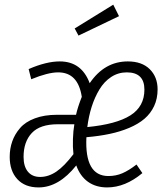

<svg xmlns="http://www.w3.org/2000/svg" viewBox="-20 -800 723 831"><path d="M470.2 -779.8 495.1 -730 319.8 -646 303.2 -676.8ZM238.8 -534.2Q333 -534.2 368.2 -439.9Q432.1 -534.2 533.2 -534.2Q594.2 -534.2 628.2 -500.5Q662.1 -466.8 662.1 -413.1Q662.1 -373 647 -340.8Q631.8 -308.6 605.2 -285.9Q578.6 -263.2 539.3 -246.6Q500 -230 454.8 -220.5Q409.7 -210.9 354 -206.1Q345.7 -38.1 449.2 -38.1Q481.9 -38.1 510 -50.3Q538.1 -62.5 570.8 -87.9L596.2 -50.8Q522 11.2 443.8 11.2Q395 11.2 360.8 -13.2Q326.7 -37.6 310.1 -84Q234.4 11.2 147 11.2Q87.9 11.2 54.9 -24.7Q22 -60.5 22 -121.1Q22 -156.7 33 -188Q43.9 -219.2 66.9 -245.8Q89.8 -272.5 130.9 -287.8Q171.9 -303.2 227.1 -303.2H309.1Q315.9 -335 334 -380.9Q317.9 -486.8 231.9 -486.8Q187.5 -486.8 115.2 -457L104 -501Q180.2 -534.2 238.8 -534.2ZM528.8 -486.8Q491.7 -486.8 461.2 -466.8Q430.7 -446.8 410.2 -412.6Q389.6 -378.4 376.7 -337.6Q363.8 -296.9 357.9 -250Q483.4 -262.2 544.2 -300.5Q605 -338.9 605 -412.1Q605 -486.8 528.8 -486.8ZM301.8 -262.2H230Q153.3 -262.2 117.7 -224.4Q82 -186.5 82 -121.1Q82 -79.6 100.8 -56.9Q119.6 -34.2 153.8 -34.2Q189.9 -34.2 224.1 -57.4Q258.3 -80.6 297.9 -132.8Q294.4 -163.1 295.7 -198.7Q296.9 -234.4 301.8 -262.2Z"/></svg>

Font: Fira Sans Compressed Light
Style: Italic
Weight: 300
Width: 3
Italic angle: -8°
Designer: Carrois Corporate & Edenspiekermann AG
Foundry: Carrois Corporate GbR & Edenspiekermann AG
Version: Version 4.203;PS 004.203;hotconv 1.0.88;makeotf.lib2.5.64775